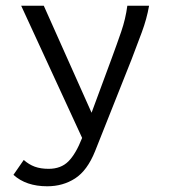

<svg xmlns="http://www.w3.org/2000/svg" viewBox="-20 -477 603 671"><path d="M145 174Q71 174 27 134L63 82Q81 98 101.5 105.5Q122 113 150 113Q193 113 219 87Q245 61 267 5L54 -457H133L300 -83L371 -275Q388 -321 403.5 -366Q419 -411 425 -457H501Q493 -411 475.5 -364Q458 -317 440 -270L312 52Q285 119 242.5 146.5Q200 174 145 174Z"/></svg>

Font: Inconsolata SemiExpanded Thin
Style: Regular
Weight: 100
Width: 6
Monospace: yes
Designer: Raph Levien, Cyreal, Brenton Simpson
Foundry: Raph Levien, Cyreal, Google
Version: Version 3.100; ttfautohint (v1.8.4.7-5d5b)